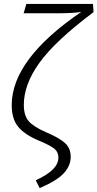

<svg xmlns="http://www.w3.org/2000/svg" viewBox="-20 -756 499 983"><path d="M163 167Q222 140 250.5 111.5Q279 83 279 50Q279 23 259 6Q239 -11 179 -36Q107 -66 73.5 -106.5Q40 -147 40 -218Q40 -452 396 -695Q357 -688 269 -688H101L115 -736H456L459 -694Q263 -547 182.5 -435.5Q102 -324 102 -219Q102 -164 127.5 -135Q153 -106 218 -78Q284 -50 313 -23.5Q342 3 342 47Q342 92 307 130.5Q272 169 183 207Z"/></svg>

Font: FiraGO Light
Style: Italic
Weight: 300
Italic angle: -8°
Designer: bBox Type GmbH
Foundry: bBox Type GmbH
Version: Version 1.001